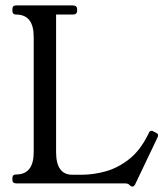

<svg xmlns="http://www.w3.org/2000/svg" viewBox="-20 -680 615 712"><path d="M558 -188Q562 -186 564 -184.5Q566 -183 566 -178Q566 -177 566 -175.5Q566 -174 564 -170L481 4Q477 12 470 12Q469 12 466 10.5Q463 9 458 4Q454 0 440 0H40Q26 0 26 -13V-20Q26 -33 40 -33Q105 -33 105 -116V-543Q105 -626 40 -626Q26 -626 26 -640V-646Q26 -660 40 -660H249Q266 -660 266 -646V-640Q266 -626 250 -626H188V-116Q188 -32 248 -32H283Q326 -32 371.5 -44.5Q417 -57 458.5 -89.5Q500 -122 529 -181L532 -187Q535 -195 542 -195Q544 -195 546.5 -194Q549 -193 550 -192Z"/></svg>

Font: Young Serif Light
Style: Regular
Weight: 300
Designer: Bastien Sozeau
Foundry: NBR — Bastien Sozeau
Version: Version 5.001